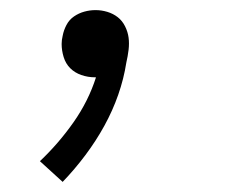

<svg xmlns="http://www.w3.org/2000/svg" viewBox="-20 -145 490 380"><path d="M104 215 59 174Q96 139 125.5 97Q155 55 170 8Q169 8 168.5 8Q168 8 168 8Q154 8 141 3.5Q128 -1 119 -10Q110 -19 106 -32Q102 -45 102 -58Q102 -62 102.5 -66Q103 -70 104 -74Q106 -85 111.5 -95.5Q117 -106 126.5 -112.5Q136 -119 147 -122Q158 -125 169 -125Q181 -125 192.5 -121.5Q204 -118 213 -111Q222 -104 227.5 -93Q233 -82 234.5 -70.5Q236 -59 234.5 -46.5Q233 -34 230 -21Q225 11 214 42.5Q203 74 186.5 104Q170 134 149 162Q128 190 104 215Z"/></svg>

Font: Iosevka Etoile Light Oblique
Style: Regular
Weight: 300
Italic angle: -9°
Designer: Belleve Invis
Foundry: Belleve Invis
Version: Version 15.5.2; ttfautohint (v1.8.4)